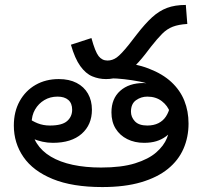

<svg xmlns="http://www.w3.org/2000/svg" viewBox="-20 -745 818 777"><path d="M394 12Q273 12 193.5 -20.5Q114 -53 75 -109.5Q36 -166 36 -237Q36 -293 59.5 -335.5Q83 -378 124 -401.5Q165 -425 218 -425Q260 -425 290 -409.5Q320 -394 336 -366Q352 -338 352 -301Q352 -240 310.5 -203.5Q269 -167 194 -167Q172 -167 152 -171.5Q132 -176 115 -183Q98 -190 83 -199L90 -270Q110 -255 132.5 -246Q155 -237 182 -237Q231 -237 251.5 -255Q272 -273 272 -301Q272 -327 256.5 -340.5Q241 -354 213 -354Q183 -354 159.5 -340Q136 -326 122 -302Q108 -278 108 -246V-241Q108 -198 128.5 -165.5Q149 -133 186 -111Q223 -89 274.5 -78Q326 -67 389 -67Q472 -67 526.5 -84Q581 -101 612 -128Q643 -155 655.5 -186Q668 -217 668 -246V-290Q659 -317 635 -335.5Q611 -354 576 -354Q551 -354 530.5 -339.5Q510 -325 510 -293Q510 -271 526 -254Q542 -237 576 -237Q602 -237 621 -246.5Q640 -256 651.5 -273.5Q663 -291 668 -314L684 -224Q669 -206 651.5 -193Q634 -180 612.5 -173.5Q591 -167 563 -167Q525 -167 495 -182Q465 -197 448 -224.5Q431 -252 431 -290Q431 -346 466.5 -377.5Q502 -409 561 -409Q567 -409 574.5 -408Q582 -407 591 -405Q600 -403 608 -400L596 -399Q576 -409 545 -415Q514 -421 482.5 -424.5Q451 -428 429 -428L449 -496Q526 -489 582 -467.5Q638 -446 673.5 -413Q709 -380 726 -337.5Q743 -295 743 -245Q743 -190 722.5 -143Q702 -96 659.5 -61.5Q617 -27 551 -7.5Q485 12 394 12ZM409 -425Q380 -425 353.5 -436Q327 -447 305 -477.5Q283 -508 267 -564L350 -591Q365 -536 379 -518Q393 -500 415 -500Q435 -500 452.5 -512.5Q470 -525 502 -565L533 -605Q567 -649 595.5 -675Q624 -701 656 -713Q688 -725 732 -725L738 -648Q703 -646 679.5 -637Q656 -628 636.5 -608.5Q617 -589 591 -556L568 -526Q540 -490 515 -468Q490 -446 464.5 -435.5Q439 -425 409 -425Z"/></svg>

Font: ltelugu25
Style: Book
Weight: 400
Designer: Jelle Bosma - Monotype Design Team
Foundry: Monotype Imaging Inc.
Version: Version 2.003